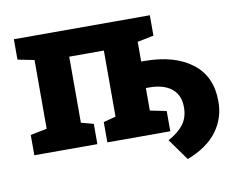

<svg xmlns="http://www.w3.org/2000/svg" viewBox="-74 -626 1070 861"><g transform="rotate(-10 461.0 -195.5)"><path d="M714.4 136.2 644 38.1Q688.5 14.6 712.9 -16.4Q737.3 -47.4 737.8 -93.8Q738.3 -150.9 701.9 -180.4Q665.5 -210 599.1 -210H584.5V-107.4L658.7 -92.3V0H372.1V-92.3L428.2 -107.4V-408.2H270.5V-107.4L326.7 -92.3V0H39.6V-92.3L114.7 -107.4V-420.4L39.6 -435.5V-528.3H658.7V-435.5L584.5 -420.4V-330.6H599.1Q733.9 -330.6 814 -270.5Q894 -210.4 894.5 -96.2Q895 -19 850.6 41Q806.2 101.1 714.4 136.2Z"/></g></svg>

Font: Roboto Slab ExtraBold
Style: Regular
Weight: 800
Designer: Google
Version: Version 2.001; ttfautohint (v1.8.3)